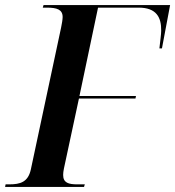

<svg xmlns="http://www.w3.org/2000/svg" viewBox="-47 -734 688 754"><path d="M-27 0H283L286 -10H257C222 -10 201 -16 201 -47C201 -54 202 -62 204 -72L263 -347H485L487 -357H265L338 -704H498C567 -704 587 -666 586 -613C586 -600 582 -572 579 -544H589L621 -714H124L121 -704H137C176 -704 199 -697 199 -667C199 -658 196 -640 193 -626L74 -68C63 -19 33 -10 -11 -10H-25Z"/></svg>

Font: Noto Serif Display SemiCondensed SemiBold
Style: Italic
Weight: 600
Width: 4
Italic angle: -12°
Designer: Monotype Design Team
Foundry: Monotype Imaging Inc.
Version: Version 2.009